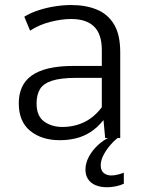

<svg xmlns="http://www.w3.org/2000/svg" viewBox="-20 -560 586 779"><path d="M222.7 8.8Q148.9 8.8 102.5 -29.1Q56.2 -66.9 56.2 -140.6Q56.2 -177.2 68.8 -205.6Q81.5 -233.9 108.2 -253.2Q134.8 -272.5 177.2 -282.5Q219.7 -292.5 278.3 -292.5H393.1V-356.9Q393.1 -421.4 361.8 -452.1Q330.6 -482.9 268.6 -482.9Q230 -482.9 184.1 -471.2Q138.2 -459.5 102.1 -435.5L78.6 -492.2Q103 -507.3 134.5 -517.8Q166 -528.3 200.9 -533.9Q235.8 -539.6 269 -539.6Q328.1 -539.6 372.8 -521.2Q417.5 -502.9 442.6 -461.2Q467.8 -419.4 467.8 -348.6V0H406.7L399.9 -72.8Q375 -42 347.2 -24.2Q319.3 -6.3 288.1 1.2Q256.8 8.8 222.7 8.8ZM232.9 -44.9Q280.8 -44.9 321.3 -64.2Q361.8 -83.5 393.1 -125V-244.1H290.5Q226.1 -244.1 190.7 -232.4Q155.3 -220.7 141.8 -197.8Q128.4 -174.8 128.4 -140.1Q128.4 -88.9 159.2 -66.9Q189.9 -44.9 232.9 -44.9ZM415 199.7Q387.7 199.7 367.9 191.4Q348.1 183.1 337.4 167Q326.7 150.9 326.7 128.4Q326.7 102.1 340.3 76.4Q354 50.8 376.2 29.8Q398.4 8.8 424.8 -3.4H461.9Q445.3 8.3 428.5 27.6Q411.6 46.9 400.1 68.8Q388.7 90.8 388.7 110.4Q388.7 132.3 401.1 142.1Q413.6 151.9 431.2 151.9Q445.3 151.9 459.7 147.9Q474.1 144 482.4 140.6V185.5Q470.2 191.4 451.4 195.6Q432.6 199.7 415 199.7Z"/></svg>

Font: Comme Light
Style: Regular
Weight: 300
Version: Version 1.000;gftools[0.9.27]